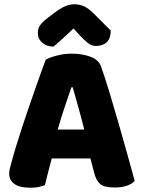

<svg xmlns="http://www.w3.org/2000/svg" viewBox="-20 -867 667 898"><path d="M324 -734Q300 -711 276 -689Q252 -667 230 -649Q199 -649 178 -667Q157 -685 157 -712Q157 -733 167 -748Q177 -763 204 -784L233 -806Q262 -828 284 -837.5Q306 -847 326 -847Q352 -847 373 -837.5Q394 -828 417 -805L498 -724Q498 -688 479.5 -670Q461 -652 429 -652Q409 -652 392 -665Q375 -678 351 -704ZM403 -126H222Q212 -90 204.5 -59Q197 -28 190 -1Q176 4 160.5 7.5Q145 11 123 11Q72 11 47.5 -6.5Q23 -24 23 -55Q23 -69 27 -83Q31 -97 36 -116Q43 -143 55.5 -183.5Q68 -224 83 -270.5Q98 -317 115 -365.5Q132 -414 147 -457.5Q162 -501 174.5 -535.5Q187 -570 194 -588Q211 -598 245.5 -607Q280 -616 315 -616Q365 -616 403.5 -601.5Q442 -587 453 -555Q471 -504 492 -435Q513 -366 534 -292.5Q555 -219 575 -147.5Q595 -76 610 -21Q598 -7 574 1.5Q550 10 517 10Q468 10 449 -6Q430 -22 421 -57ZM314 -459Q300 -418 283 -368Q266 -318 250 -261H374Q360 -318 345.5 -368.5Q331 -419 320 -459Z"/></svg>

Font: Baloo Thambi 2 ExtraBold
Style: Regular
Weight: 800
Designer: Aadarsh Rajan and Ek Type
Foundry: Ek Type
Version: Version 1.640;hotconv 1.0.111;makeotfexe 2.5.65597; ttfautoh